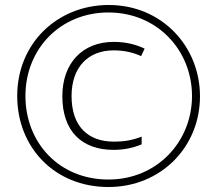

<svg xmlns="http://www.w3.org/2000/svg" viewBox="-20 -835 871 770"><path d="M415 -85C624 -85 782 -244 782 -449C782 -648 630 -815 416 -815C212 -815 49 -663 49 -450C49 -245 198 -85 415 -85ZM415 -115C216 -115 82 -264 82 -450C82 -640 223 -785 415 -785C610 -785 750 -634 750 -450C750 -266 609 -115 415 -115ZM435 -234C478 -234 514 -242 548 -256V-287C509 -272 477 -267 437 -267C333 -267 267 -328 267 -450C267 -564 332 -633 436 -633C479 -633 515 -624 546 -610L560 -640C526 -656 487 -667 436 -667C310 -667 230 -581 230 -449C230 -308 309 -234 435 -234Z"/></svg>

Font: Noto Sans Kannada UI SemiCondensed ExtraLight
Style: Regular
Weight: 200
Width: 4
Designer: Jelle Bosma - Monotype Design Team
Foundry: Monotype Imaging Inc.
Version: Version 2.005